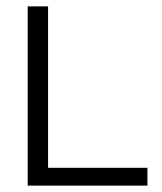

<svg xmlns="http://www.w3.org/2000/svg" viewBox="-20 -583 508 603"><path d="M67 -10V-563H131V-10ZM67 0V-56H443V0Z"/></svg>

Font: Darker Grotesque Light Medium
Style: Regular
Weight: 500
Version: Version 1.000;gftools[0.9.28]